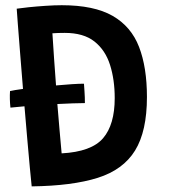

<svg xmlns="http://www.w3.org/2000/svg" viewBox="-20 -682 639 718"><path d="M98.5 15Q96 -9.5 91.5 -56Q87 -102.5 82 -161.8Q77 -221 71.5 -284.5Q42 -282 19 -279.5Q15.5 -313 17.5 -341.5Q33 -345 66 -349.5Q60 -421.5 55 -486Q50 -550.5 46.5 -594.5Q43 -638.5 42.5 -649.5Q58.5 -652 87.8 -655Q117 -658 150.2 -660.2Q183.5 -662.5 211 -662.5Q331.5 -662.5 401 -622.8Q470.5 -583 500 -506.5Q529.5 -430 529.5 -319.5Q529.5 -191 485 -119Q440.5 -47 345.5 -17Q250.5 13 98.5 15ZM210.5 -108.5Q322 -114.5 365.5 -165.2Q409 -216 409 -315Q409 -384 391.5 -439.2Q374 -494.5 333.2 -526.8Q292.5 -559 222 -559Q197 -559 176 -557.5Q179 -512.5 182.2 -463Q185.5 -413.5 189.5 -362.5Q221 -365.5 248.8 -367.2Q276.5 -369 294 -369Q294.5 -361 296 -340Q297.5 -319 297.5 -296.5Q278.5 -296.5 251.8 -295.5Q225 -294.5 194.5 -293Q198.5 -244.5 202.5 -197.8Q206.5 -151 210.5 -108.5Z"/></svg>

Font: Grandstander Medium
Style: Regular
Weight: 500
Designer: Tyler Finck
Foundry: Etcetera Type Co
Version: Version 1.200; ttfautohint (v1.8.3)